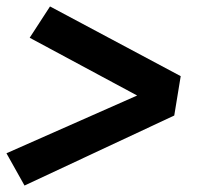

<svg xmlns="http://www.w3.org/2000/svg" viewBox="-30 -637 626 595"><path d="M46 -62 510 -279 530 -401 125 -617 62 -520 395 -341 -10 -162Z"/></svg>

Font: Iosevka Sparkle Heavy
Style: Italic
Weight: 900
Italic angle: -9°
Designer: Belleve Invis
Foundry: Belleve Invis
Version: Version 4.5.0; ttfautohint (v1.8.3)